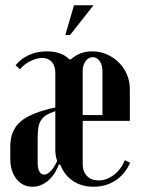

<svg xmlns="http://www.w3.org/2000/svg" viewBox="-20 -700 534 729"><path d="M190 -424Q190 -450 176.5 -465Q163 -480 140 -480Q119 -480 94.5 -467.5Q70 -455 56 -437L39 -452Q59 -477 89.5 -491Q120 -505 158 -505Q213 -505 243 -475H250Q282 -505 331 -505Q360 -505 386 -493.5Q412 -482 431.5 -462.5Q451 -443 462 -417Q473 -391 473 -362V-241H294V-77Q294 -48 310.5 -31.5Q327 -15 354 -15Q385 -15 412.5 -36Q440 -57 454 -92L474 -82Q455 -39 419 -15Q383 9 335 9Q290 9 257 -13Q224 -35 209 -75H203Q189 -36 162 -13.5Q135 9 103 9Q66 9 42.5 -20.5Q19 -50 19 -98V-143Q19 -205 58 -238.5Q97 -272 190 -292ZM294 -430V-263H369V-430Q369 -453 358.5 -468Q348 -483 332 -483Q316 -483 305 -468Q294 -453 294 -430ZM148 -37Q160 -37 173.5 -51.5Q187 -66 197 -89Q190 -109 190 -132V-278Q169 -271 156 -263Q143 -255 135.5 -243Q128 -231 125.5 -215Q123 -199 123 -176V-82Q123 -61 129.5 -49Q136 -37 148 -37ZM228 -567 261 -680H335L246 -567Z"/></svg>

Font: Moniqa Extra Bold Narrow Heading
Style: Regular
Weight: 800
Width: 4
Designer: Rajesh Rajput
Foundry: Rajesh Rajput
Version: Version 1.000;December 15, 2022;FontCreator 14.0.0.2794 32-b